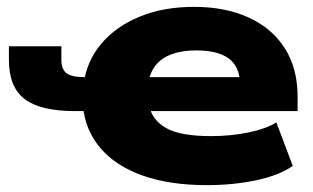

<svg xmlns="http://www.w3.org/2000/svg" viewBox="-20 -529 912 560"><path d="M583 11Q475 11 396 -17Q317 -45 272.5 -97.5Q228 -150 222 -221L244 -205H199Q98 -205 52 -240Q6 -275 6 -354V-394H159V-355Q159 -327 174 -315.5Q189 -304 226 -304H245L224 -285Q233 -351 275.5 -401.5Q318 -452 387.5 -480.5Q457 -509 546 -509Q637 -509 705 -478Q773 -447 810.5 -388.5Q848 -330 848 -247V-205H395L415 -221Q424 -178 465.5 -155Q507 -132 595 -132Q653 -132 704 -142.5Q755 -153 786 -172L834 -45Q793 -17 726.5 -3Q660 11 583 11ZM552 -382Q511 -382 481 -371Q451 -360 434 -338.5Q417 -317 413 -287L393 -304H700L680 -286Q679 -335 647 -358.5Q615 -382 552 -382Z"/></svg>

Font: Nunito Sans 10pt Expanded Black
Style: Regular
Weight: 900
Width: 7
Designer: Vernon Adams
Foundry: Vernon Adams
Version: Version 3.101;gftools[0.9.27]